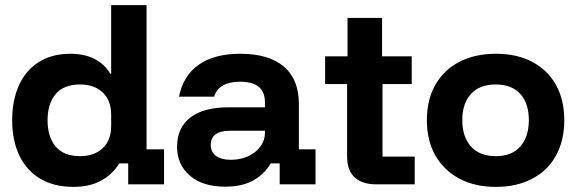

<svg xmlns="http://www.w3.org/2000/svg" viewBox="-20 -720 2252 750"><path d="M266.7 10Q190 10 136.2 -22.5Q82.5 -55 55 -113.8Q27.5 -172.5 27.5 -250Q27.5 -328.3 54.2 -387.1Q80.8 -445.8 132.1 -477.9Q183.3 -510 255 -510Q310 -510 349.6 -489.6Q389.2 -469.2 410.8 -431.7H414.2V-700H552.5V-136.7H620.8V0H480.8V-81.7H445.8Q419.2 -38.3 374.6 -14.2Q330 10 266.7 10ZM292.5 -110Q348.3 -110 381.2 -141.2Q414.2 -172.5 414.2 -227.5V-272.5Q414.2 -327.5 381.2 -358.8Q348.3 -390 292.5 -390Q229.2 -390 197.5 -352.5Q165.8 -315 165.8 -250Q165.8 -185 197.5 -147.5Q229.2 -110 292.5 -110Z M860 9.2Q771.7 9.2 721.7 -33.8Q671.7 -76.7 671.7 -146.7Q671.7 -220.8 723.3 -260.8Q775 -300.8 871.7 -300.8H1015V-320Q1015 -400.8 918.3 -400.8Q834.2 -400.8 816.7 -342.5H679.2Q695.8 -425 756.7 -467.5Q817.5 -510 918.3 -510Q1030 -510 1088.8 -460Q1147.5 -410 1147.5 -314.2V-136.7H1212.5V0H1072.5V-81.7H1037.5Q1011.7 -38.3 968.3 -14.6Q925 9.2 860 9.2ZM880.8 -95.8Q920 -95.8 950 -110Q980 -124.2 997.5 -147.9Q1015 -171.7 1015 -201.7V-209.2H878.3Q803.3 -209.2 803.3 -153.3Q803.3 -125.8 824.2 -110.8Q845 -95.8 880.8 -95.8Z M1448.3 0Q1395 0 1365.4 -27.1Q1335.8 -54.2 1335.8 -110V-391.7H1250V-500H1337.5V-650H1472.5V-500H1588.3V-391.7H1474.2V-108.3H1600V0Z M1916.7 10Q1835 10 1774.6 -22.1Q1714.2 -54.2 1680.8 -112.5Q1647.5 -170.8 1647.5 -250.8Q1647.5 -330 1680.4 -388.3Q1713.3 -446.7 1774.2 -478.3Q1835 -510 1917.5 -510Q1999.2 -510 2059.2 -478.3Q2119.2 -446.7 2151.7 -388.3Q2184.2 -330 2184.2 -250Q2184.2 -170.8 2151.7 -112.1Q2119.2 -53.3 2058.8 -21.7Q1998.3 10 1916.7 10ZM1916.7 -110Q1979.2 -110 2012.5 -147.9Q2045.8 -185.8 2045.8 -250.8Q2045.8 -315.8 2012.5 -352.9Q1979.2 -390 1916.7 -390Q1853.3 -390 1819.6 -352.9Q1785.8 -315.8 1785.8 -250.8Q1785.8 -185.8 1819.6 -147.9Q1853.3 -110 1916.7 -110Z"/></svg>

Font: Funnel Display Light
Style: Bold
Weight: 700
Version: Version 1.000